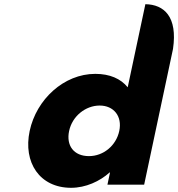

<svg xmlns="http://www.w3.org/2000/svg" viewBox="-20 -880 849 915"><path d="M121.4 -256C89.5 -106 168.8 15 318.8 15C388.8 15 455.4 -16 502.3 -58H504.3L492 0H667L804.5 -647C827 -800.8 761.8 -858.6 672.8 -860L588.6 -464C555.3 -505 503.2 -528 434.2 -528C284.2 -528 153.3 -406 121.4 -256ZM309.4 -256C324.5 -327 388.1 -377 455.1 -377C521.1 -377 563.5 -327 548.4 -256C533.5 -186 472.9 -136 403.9 -136C331.9 -136 294.5 -186 309.4 -256Z"/></svg>

Font: Hussar Nova
Style: 76
Weight: 700
Foundry: Cannot Into Space Fonts
Version: Version 0.99